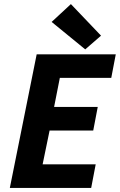

<svg xmlns="http://www.w3.org/2000/svg" viewBox="-20 -917 585 937"><path d="M396 -676 232 -810 326 -897 473 -743ZM28 0 159 -652H545L523 -537H272L244 -395H457L435 -280H222L188 -115H447L425 0Z"/></svg>

Font: TypoPRO Source Sans Pro
Style: Bold Italic
Weight: 700
Italic angle: -11°
Designer: Paul D. Hunt
Foundry: Adobe Systems Incorporated
Version: Version 1.075;PS 2.000;hotconv 1.0.86;makeotf.lib2.5.63406